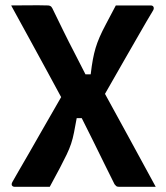

<svg xmlns="http://www.w3.org/2000/svg" viewBox="-20 -721 640 741"><path d="M439 0Q435 0 432 -1Q429 -2 427 -4.5Q425 -7 422 -10Q407 -40 385 -84.5Q363 -129 339 -178Q315 -227 293 -270L228 -324Q194 -387 160 -449.5Q126 -512 91.5 -575Q57 -638 23 -700Q60 -700 94 -700.5Q128 -701 164 -700Q169 -700 172.5 -698.5Q176 -697 178 -695Q180 -693 182 -689Q203 -646 224 -603Q245 -560 267.5 -517Q290 -474 312 -430L373 -381Q425 -287 477 -191Q529 -95 581 0Q546 0 509.5 0Q473 0 439 0ZM562 -700Q567 -700 570 -697.5Q573 -695 573.5 -690.5Q574 -686 571 -681Q563 -668 546 -639Q529 -610 506.5 -570.5Q484 -531 458.5 -487Q433 -443 408.5 -399.5Q384 -356 363 -320L275 -434H330Q334 -468 338.5 -492Q343 -516 349 -536Q355 -556 364.5 -578Q374 -600 389.5 -629Q405 -658 427 -700Q461 -700 495 -700Q529 -700 562 -700ZM36 0Q32 0 28.5 -2.5Q25 -5 25 -9.5Q25 -14 28 -19Q35 -32 52 -61Q69 -90 92 -130Q115 -170 140 -214Q165 -258 190 -301Q215 -344 236 -381L330 -265H276Q270 -232 265.5 -209Q261 -186 254.5 -166.5Q248 -147 237.5 -125Q227 -103 211.5 -73.5Q196 -44 172 0Q139 0 104.5 0Q70 0 36 0Z"/></svg>

Font: Recursive Monospace
Style: Bold
Weight: 700
Version: Version 1.047